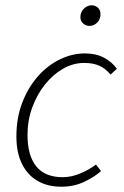

<svg xmlns="http://www.w3.org/2000/svg" viewBox="-20 -694 470 726"><path d="M212 12Q160 12 122 -10Q84 -32 63 -74.5Q42 -117 42 -178Q42 -248 64 -305.5Q86 -363 123 -405Q160 -447 206.5 -469.5Q253 -492 301 -492Q343 -492 373 -476Q403 -460 422 -434L398 -412Q379 -435 355.5 -445.5Q332 -456 298 -456Q257 -456 219 -434.5Q181 -413 150.5 -375Q120 -337 102 -288Q84 -239 84 -184Q84 -106 117 -65Q150 -24 217 -24Q251 -24 285.5 -39Q320 -54 343 -72L362 -47Q337 -25 298.5 -6.5Q260 12 212 12ZM318 -596Q304 -596 294 -605.5Q284 -615 284 -629Q284 -649 297.5 -661.5Q311 -674 326 -674Q340 -674 350 -665Q360 -656 360 -640Q360 -621 347.5 -608.5Q335 -596 318 -596Z"/></svg>

Font: Source Sans 3 Light
Style: Italic
Weight: 300
Italic angle: -11°
Designer: Paul D. Hunt
Foundry: Adobe
Version: Version 3.046;hotconv 1.0.118;makeotfexe 2.5.65603